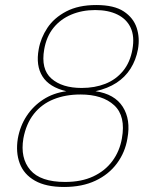

<svg xmlns="http://www.w3.org/2000/svg" viewBox="-20 -732 604 764"><path d="M235 12Q163 12 119 -13Q75 -38 58.5 -82Q42 -126 51 -181Q60 -231 86 -270.5Q112 -310 152 -336Q192 -362 244 -369Q176 -385 149 -428Q122 -471 134 -536Q142 -581 168.5 -621Q195 -661 243.5 -686.5Q292 -712 363 -712Q434 -712 472.5 -686.5Q511 -661 524 -621Q537 -581 529 -536Q521 -493 499.5 -459Q478 -425 443.5 -402.5Q409 -380 360 -369Q436 -358 468.5 -307Q501 -256 487 -181Q478 -126 445.5 -82Q413 -38 360 -13Q307 12 235 12ZM239 -8Q304 -8 351 -30Q398 -52 427 -91Q456 -130 465 -181Q481 -270 434.5 -313Q388 -356 300 -356Q241 -356 193.5 -337Q146 -318 115 -279Q84 -240 73 -181Q60 -103 100.5 -55.5Q141 -8 239 -8ZM305 -382Q357 -382 399 -398.5Q441 -415 469.5 -449.5Q498 -484 507 -536Q516 -587 500 -621.5Q484 -656 447.5 -674Q411 -692 359 -692Q307 -692 264 -674Q221 -656 193 -621.5Q165 -587 156 -536Q142 -457 184.5 -419.5Q227 -382 305 -382Z"/></svg>

Font: DM Sans 11pt Thin
Style: Italic
Weight: 250
Italic angle: -10°
Version: Version 4.004;gftools[0.9.30]